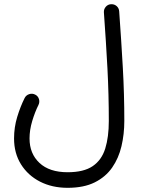

<svg xmlns="http://www.w3.org/2000/svg" viewBox="-20 -648 678 914"><path d="M46.9 11.2Q46.9 -42 62 -91.6Q77.1 -141.1 97.2 -181.2Q104 -194.8 118.7 -199.7Q133.3 -204.6 147 -197.8Q160.6 -191.4 165.3 -176.8Q169.9 -162.1 163.1 -148.4Q146.5 -115.2 133.5 -72.3Q120.6 -29.3 120.6 11.2Q120.6 83.5 168 127.7Q215.3 171.9 301.8 171.9Q378.9 171.9 421.4 142.8Q463.9 113.8 481 59.1Q498 4.4 498 -72.3Q498 -197.8 491.5 -322Q484.9 -446.3 474.6 -588.9Q473.6 -604 483.4 -615.5Q493.2 -627 508.3 -627.9Q523.9 -628.9 535.2 -619.1Q546.4 -609.4 547.4 -593.8Q557.6 -451.2 564.7 -325.9Q571.8 -200.7 571.8 -72.3Q571.8 -9.3 558.3 47.9Q544.9 105 513.9 149.7Q482.9 194.3 430.9 220.2Q378.9 246.1 301.8 246.1Q228 246.1 170.4 216.6Q112.8 187 79.8 134Q46.9 81.1 46.9 11.2Z"/></svg>

Font: Mikhak Regular
Style: Regular
Weight: 400
Designer: Amin Abedi
Version: Version 3.3